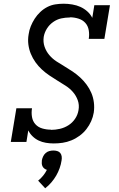

<svg xmlns="http://www.w3.org/2000/svg" viewBox="-20 -763 640 1032"><path d="M269 8Q247 8 226.5 4.5Q206 1 188 -7.5Q170 -16 155.5 -30Q141 -44 132 -62L122 0H38L68 -181H152Q148 -157 152 -134Q156 -111 170.5 -95Q185 -79 207.5 -72.5Q230 -66 254 -66Q254 -66 254 -65.5Q254 -65 254 -65Q278 -65 302 -70.5Q326 -76 347.5 -89.5Q369 -103 383.5 -124.5Q398 -146 402 -171Q407 -199 398 -224Q389 -249 372 -268.5Q355 -288 333 -302Q311 -316 289 -329.5Q267 -343 245.5 -357.5Q224 -372 205 -389.5Q186 -407 171 -428Q156 -449 146 -473Q136 -497 132.5 -524Q129 -551 134 -579Q137 -601 145.5 -622Q154 -643 166.5 -662.5Q179 -682 196.5 -698.5Q214 -715 234.5 -725.5Q255 -736 277.5 -739.5Q300 -743 322 -743Q345 -743 368.5 -739Q392 -735 412 -726Q432 -717 449 -702Q466 -687 476 -667L487 -735H571L541 -554H457Q461 -577 457 -600.5Q453 -624 438.5 -640Q424 -656 401.5 -663Q379 -670 356 -670Q356 -670 355.5 -669.5Q355 -669 355 -669Q332 -669 309 -664Q286 -659 265.5 -644.5Q245 -630 232 -609Q219 -588 215 -565Q211 -537 219.5 -512Q228 -487 245 -467Q262 -447 283.5 -433Q305 -419 327 -406Q349 -393 370.5 -378.5Q392 -364 411 -346.5Q430 -329 445.5 -308Q461 -287 471 -263.5Q481 -240 484.5 -213Q488 -186 484 -158Q480 -134 470 -111.5Q460 -89 444.5 -69Q429 -49 408 -33.5Q387 -18 363.5 -8.5Q340 1 316.5 4.5Q293 8 269 8ZM223 249 185 208Q200 196 212 181Q224 166 232 150Q225 148 218.5 143Q212 138 208.5 131Q205 124 204.5 115.5Q204 107 205 99Q207 88 212 77.5Q217 67 225.5 59.5Q234 52 245 49Q256 46 267 46Q278 46 288 49Q298 52 304 59.5Q310 67 311.5 77.5Q313 88 311 99Q308 120 300.5 141Q293 162 282 181Q271 200 256 217.5Q241 235 223 249Z"/></svg>

Font: Iosevka Slab Extended Oblique
Style: Regular
Weight: 400
Width: 7
Italic angle: -9°
Monospace: yes
Designer: Belleve Invis
Foundry: Belleve Invis
Version: Version 11.1.0; ttfautohint (v1.8.3)